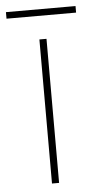

<svg xmlns="http://www.w3.org/2000/svg" viewBox="-72 -670 353 701"><g transform="rotate(-5 104.5 -319.0)"><path d="M116 0H90V-528H116ZM232 -638V-614H-23V-638Z"/></g></svg>

Font: Noto Sans Lao Looped Thin
Style: Regular
Weight: 100
Designer: Mark Frömberg, Ben Mitchell
Foundry: The Fontpad Ltd
Version: Version 1.002; ttfautohint (v1.8.4.7-5d5b)